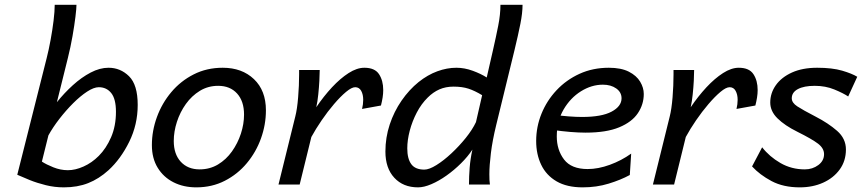

<svg xmlns="http://www.w3.org/2000/svg" viewBox="-20 -787 3677 819"><path d="M213.4 -766.6H306.2Q306.2 -751.5 301.8 -715.3Q297.4 -679.2 289.3 -632.8Q281.2 -586.4 269.5 -539.6L222.7 -351.1Q253.9 -390.1 290.8 -423.6Q327.6 -457 366.7 -477.5Q405.8 -498 442.9 -498Q493.7 -498 530.5 -461.7Q567.4 -425.3 567.4 -339.4Q567.4 -255.4 531.2 -182.1Q495.1 -108.9 442.9 -61Q401.9 -23.9 356.2 -5.9Q310.5 12.2 252.4 12.2Q212.9 12.2 175.5 2.9Q138.2 -6.3 106.7 -19Q75.2 -31.7 53.7 -41.5L179.2 -539.6Q188 -574.2 195.8 -616.5Q203.6 -658.7 208.5 -698.7Q213.4 -738.8 213.4 -766.6ZM186.5 -209.5 158.7 -97.7Q177.2 -85.4 207.8 -73.2Q238.3 -61 269.5 -61Q301.3 -61 336.4 -76.7Q371.6 -92.3 401.4 -122.1Q433.1 -153.8 453.9 -201.7Q474.6 -249.5 474.6 -310.1Q474.6 -364.7 454.6 -389.9Q434.6 -415 401.4 -415Q380.4 -415 351.6 -396.2Q322.8 -377.4 292 -346.7Q261.2 -315.9 233.4 -280Q205.6 -244.1 186.5 -209.5Z M627.9 -168Q627.9 -229 649.4 -287.8Q670.9 -346.7 710.7 -394Q750.5 -441.4 806.2 -469.7Q861.8 -498 930.2 -498Q1012.2 -498 1063.2 -449.5Q1114.3 -400.9 1114.3 -316.4Q1114.3 -255.4 1093.3 -196.8Q1072.3 -138.2 1033 -91.1Q993.7 -43.9 939 -15.9Q884.3 12.2 817.4 12.2Q762.7 12.2 720 -9.5Q677.2 -31.2 652.6 -71.5Q627.9 -111.8 627.9 -168ZM910.6 -420.9Q867.7 -420.9 832.8 -399.7Q797.9 -378.4 772.9 -343.5Q748 -308.6 734.6 -267.1Q721.2 -225.6 721.2 -185.5Q721.2 -129.4 751.2 -96.9Q781.2 -64.5 831.5 -64.5Q875 -64.5 909.9 -85.4Q944.8 -106.4 969.5 -141.1Q994.1 -175.8 1007.6 -217Q1021 -258.3 1021 -298.3Q1021 -355.5 991.2 -388.2Q961.4 -420.9 910.6 -420.9Z M1258.3 0H1168L1239.7 -290.5Q1247.6 -321.3 1251.7 -371.8Q1255.9 -422.4 1255.9 -469.2V-488.3H1343.8Q1343.8 -471.2 1342.3 -442.9Q1340.8 -414.6 1337.6 -384Q1334.5 -353.5 1329.1 -329.6Q1360.8 -376.5 1396.2 -414.6Q1431.6 -452.6 1467 -475.3Q1502.4 -498 1534.2 -498Q1578.6 -498 1596.7 -470.7Q1614.7 -443.4 1614.7 -402.8Q1614.7 -387.7 1612.1 -370.8Q1609.4 -354 1605 -336.9L1524.4 -322.3Q1529.3 -342.3 1529.3 -361.3Q1529.3 -383.8 1520.8 -399.4Q1512.2 -415 1495.1 -415Q1480 -415 1456.1 -395Q1432.1 -375 1404.8 -343Q1377.4 -311 1352.1 -273.9Q1326.7 -236.8 1308.1 -202.6Z M2114.7 -766.6H2209Q2209 -731.9 2199.7 -685.1Q2190.4 -638.2 2174.8 -573.7L2096.7 -253.9Q2080.6 -188 2074 -134.3Q2067.4 -80.6 2067.4 -43.9Q2067.4 -30.3 2067.9 -19.3Q2068.4 -8.3 2069.8 0H1980.5Q1980.5 -34.2 1983.4 -71.5Q1986.3 -108.9 1995.1 -148.9Q1975.6 -119.1 1946.5 -90.3Q1917.5 -61.5 1884.8 -38.3Q1852.1 -15.1 1820.3 -1.5Q1788.6 12.2 1763.2 12.2Q1699.7 12.2 1661.9 -28.8Q1624 -69.8 1624 -140.6Q1624 -200.2 1642.3 -255.6Q1660.6 -311 1692.9 -357.7Q1725.1 -404.3 1765.6 -437Q1804.2 -467.8 1845.5 -482.9Q1886.7 -498 1926.8 -498Q1961.4 -498 1996.6 -485.1Q2031.7 -472.2 2056.2 -456.5L2083 -573.7Q2095.7 -629.4 2105.2 -677.2Q2114.7 -725.1 2114.7 -766.6ZM2010.3 -266.1 2036.6 -380.9Q2005.4 -399.9 1978.5 -408.7Q1951.7 -417.5 1914.6 -417.5Q1881.3 -417.5 1854.5 -405.8Q1827.6 -394 1804.7 -371.1Q1777.3 -344.2 1757.8 -306.9Q1738.3 -269.5 1727.8 -229.5Q1717.3 -189.5 1717.3 -154.3Q1717.3 -109.9 1734.4 -86.7Q1751.5 -63.5 1790 -63.5Q1810.5 -63.5 1841.6 -82.8Q1872.6 -102.1 1905.5 -132.8Q1938.5 -163.6 1966.8 -198.7Q1995.1 -233.9 2010.3 -266.1Z M2672.4 -131.8 2666.5 -40.5Q2627.9 -19.5 2576.4 -3.7Q2524.9 12.2 2465.3 12.2Q2398.4 12.2 2354.2 -13.4Q2310.1 -39.1 2288.6 -84Q2267.1 -128.9 2267.1 -185.5Q2267.1 -246.1 2289.8 -302Q2312.5 -357.9 2354 -402.1Q2395.5 -446.3 2452.1 -472.2Q2508.8 -498 2577.1 -498Q2629.4 -498 2662.4 -481.2Q2695.3 -464.4 2710.7 -438.5Q2726.1 -412.6 2726.1 -386.2Q2726.1 -341.8 2700.9 -304.2Q2675.8 -266.6 2621.1 -243.9Q2566.4 -221.2 2478 -221.2Q2418.5 -221.2 2336.4 -232.9V-297.9Q2374 -293 2405.8 -290.5Q2437.5 -288.1 2463.4 -288.1Q2546.4 -288.1 2588.9 -310.8Q2631.3 -333.5 2631.3 -367.7Q2631.3 -393.6 2608.6 -409.7Q2585.9 -425.8 2551.8 -425.8Q2503.4 -425.8 2458.3 -397.7Q2413.1 -369.6 2384 -319.8Q2355 -270 2355 -205.1Q2355 -147.5 2386 -106.7Q2417 -65.9 2486.8 -65.9Q2531.7 -65.9 2581.3 -84Q2630.9 -102.1 2672.4 -131.8Z M2855.5 0H2765.1L2836.9 -290.5Q2844.7 -321.3 2848.9 -371.8Q2853 -422.4 2853 -469.2V-488.3H2940.9Q2940.9 -471.2 2939.5 -442.9Q2938 -414.6 2934.8 -384Q2931.6 -353.5 2926.3 -329.6Q2958 -376.5 2993.4 -414.6Q3028.8 -452.6 3064.2 -475.3Q3099.6 -498 3131.3 -498Q3175.8 -498 3193.8 -470.7Q3211.9 -443.4 3211.9 -402.8Q3211.9 -387.7 3209.2 -370.8Q3206.5 -354 3202.1 -336.9L3121.6 -322.3Q3126.5 -342.3 3126.5 -361.3Q3126.5 -383.8 3117.9 -399.4Q3109.4 -415 3092.3 -415Q3077.1 -415 3053.2 -395Q3029.3 -375 3002 -343Q2974.6 -311 2949.2 -273.9Q2923.8 -236.8 2905.3 -202.6Z M3636.7 -459.5 3598.1 -375.5Q3577.1 -389.6 3539.1 -405.3Q3501 -420.9 3455.6 -420.9Q3409.7 -420.9 3383.5 -407Q3357.4 -393.1 3357.4 -367.7Q3357.4 -348.6 3380.9 -333.3Q3404.3 -317.9 3459 -289.6Q3513.2 -261.7 3550.8 -228.8Q3588.4 -195.8 3588.4 -149.4Q3588.4 -100.6 3562 -64.2Q3535.6 -27.8 3491.2 -7.8Q3446.8 12.2 3391.6 12.2Q3321.3 12.2 3271 -14.6Q3220.7 -41.5 3188 -77.1L3231 -158.7Q3262.2 -118.7 3309.1 -91.6Q3356 -64.5 3413.1 -64.5Q3445.8 -64.5 3470.5 -82.8Q3495.1 -101.1 3495.1 -129.4Q3495.1 -154.3 3469.5 -174.1Q3443.8 -193.8 3380.9 -225.1Q3327.6 -251.5 3296.6 -282Q3265.6 -312.5 3265.6 -349.6Q3265.6 -390.1 3289.6 -423.8Q3313.5 -457.5 3358.4 -477.8Q3403.3 -498 3465.8 -498Q3529.8 -498 3572.3 -485.6Q3614.7 -473.1 3636.7 -459.5Z"/></svg>

Font: Andika
Style: Italic
Weight: 400
Italic angle: -14°
Designer: Victor Gaultney, Annie Olsen, Julie Remington, Don Collingsworth, Eric Hays, Becca Hirsbrunner
Foundry: SIL International
Version: Version 6.101